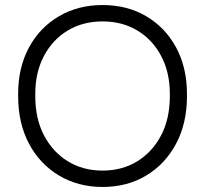

<svg xmlns="http://www.w3.org/2000/svg" viewBox="-20 -731 814 762"><path d="M387 11Q290 11 214 -34.5Q138 -80 95 -161Q52 -242 52 -349V-358Q52 -463 95 -542.5Q138 -622 214 -666.5Q290 -711 387 -711Q485 -711 560.5 -666.5Q636 -622 679 -542.5Q722 -463 722 -358V-349Q722 -242 679 -161Q636 -80 560.5 -34.5Q485 11 387 11ZM387 -54Q465 -54 525 -91Q585 -128 619.5 -194Q654 -260 654 -349V-358Q654 -444 619.5 -509Q585 -574 525 -610Q465 -646 387 -646Q309 -646 249 -610Q189 -574 154.5 -509Q120 -444 120 -358V-349Q120 -260 154.5 -194Q189 -128 249 -91Q309 -54 387 -54Z"/></svg>

Font: SUSE Thin Light
Style: Regular
Weight: 300
Version: Version 1.000